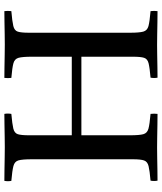

<svg xmlns="http://www.w3.org/2000/svg" viewBox="49 -790 742 880"><g transform="rotate(-90 420.0 -350.0)"><path d="M32 1Q29 -14 32 -31Q78 -35 98.5 -40Q119 -45 124.5 -60.5Q130 -76 130 -111V-576Q130 -618 125 -636Q120 -654 99 -659.5Q78 -665 31 -669Q28 -684 31 -701Q51 -701 80.5 -700.5Q110 -700 139 -699.5Q168 -699 186 -699Q204 -699 232.5 -699.5Q261 -700 290.5 -700.5Q320 -701 338 -701Q341 -686 338 -669Q292 -665 271 -660Q250 -655 245 -639.5Q240 -624 240 -589V-392H600V-576Q600 -618 595 -636Q590 -654 570 -659.5Q550 -665 503 -669Q501 -684 503 -701Q522 -701 551 -700.5Q580 -700 609 -699.5Q638 -699 656 -699Q676 -699 704 -699.5Q732 -700 760.5 -700.5Q789 -701 809 -701Q811 -686 809 -669Q762 -665 741 -660Q720 -655 715 -639.5Q710 -624 710 -589V-124Q710 -83 715 -64.5Q720 -46 740.5 -40.5Q761 -35 809 -31Q811 -14 809 1Q788 1 759 0.5Q730 0 701.5 -0.5Q673 -1 654 -1Q636 -1 608 -0.5Q580 0 552 0.5Q524 1 504 1Q501 -14 504 -31Q550 -35 570 -40Q590 -45 595 -60.5Q600 -76 600 -111V-348H240V-124Q240 -82 245 -64Q250 -46 270.5 -40.5Q291 -35 338 -31Q340 -14 338 1Q318 1 289 0.5Q260 0 231.5 -0.5Q203 -1 184 -1Q166 -1 137.5 -0.5Q109 0 80.5 0.5Q52 1 32 1Z"/></g></svg>

Font: Tiro Devanagari Hindi
Style: Regular
Weight: 400
Designer: Devanagari: John Hudson & Fiona Ross. Latin: John Hudson.
Foundry: Tiro Typeworks Ltd.
Version: Version 1.52